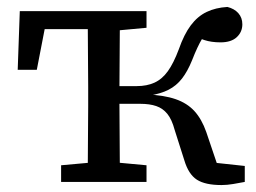

<svg xmlns="http://www.w3.org/2000/svg" viewBox="-20 -524 737 553"><path d="M618 9Q571 9 547 -6.5Q523 -22 511 -62L483 -150Q475 -180 462 -196Q449 -212 430 -218.5Q411 -225 384 -225H295V-276H374Q403 -276 425 -286Q447 -296 463.5 -319Q480 -342 495 -382Q510 -425 529.5 -451Q549 -477 575 -489.5Q601 -502 635 -504Q655 -499 666.5 -486Q678 -473 678 -454Q678 -432 662 -417Q646 -402 615 -402Q589 -402 569 -408.5Q549 -415 528 -424L588 -452Q576 -435 562.5 -413Q549 -391 533 -350Q520 -318 504 -297.5Q488 -277 465.5 -265.5Q443 -254 411 -249L402 -252Q452 -250 485.5 -238.5Q519 -227 540 -204Q561 -181 574 -144L619 -11L555 -60L685 -46V0Q669 3 651.5 6Q634 9 618 9ZM232 0Q233 -31 233 -68Q233 -105 233.5 -144.5Q234 -184 234 -218V-274Q234 -309 233.5 -348Q233 -387 233 -424.5Q233 -462 232 -492H326Q325 -462 325 -424Q325 -386 324.5 -346Q324 -306 324 -269V-224Q324 -187 324.5 -146.5Q325 -106 325 -68.5Q325 -31 326 0ZM31 -323 37 -492H263V-440H74L116 -478L86 -323ZM156 0V-48L267 -58H294L402 -48V0ZM279 -434V-492H402V-444L294 -434Z"/></svg>

Font: Source Serif 4
Style: Regular
Weight: 400
Designer: Frank Grießhammer
Foundry: Adobe Systems Incorporated
Version: Version 4.004;hotconv 1.0.116;makeotfexe 2.5.65601